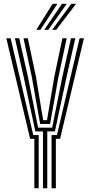

<svg xmlns="http://www.w3.org/2000/svg" viewBox="-20 -1004 481 1024"><path d="M209.2 0V-303.3H168.5L106.5 -592.5L59.6 -800H82.5L129.3 -592.5L183.1 -323.2H258.2L312.1 -592.5L358.7 -800H381.6L334.8 -592.5L272.8 -303.3H232.1V0ZM163.3 0V-263.6H140.7L13.7 -800H36.6L157.5 -283.5H186.3V0ZM255 0V-283.5H283.7L404.6 -800H427.6L300.5 -263.6H277.9V0ZM194.1 -343.1 149.9 -592.5 105.4 -800H128.3L172.2 -592.5L210.2 -362.9H230.6L269.3 -592.5L312.9 -800H335.8L291.5 -592.5L247.1 -343.1ZM173.7 -845 260.8 -983.9H286.4L195.5 -845ZM258.1 -845 360.4 -983.9H386L279.8 -845ZM216 -845 310.6 -983.9H336.2L237.5 -845Z"/></svg>

Font: Big Shoulders Inline Text Thin
Style: Regular
Weight: 100
Designer: Patric King
Foundry: XO Type Co
Version: Version 2.002